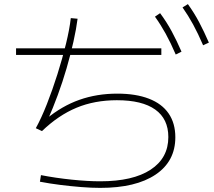

<svg xmlns="http://www.w3.org/2000/svg" viewBox="-20 -875 1040 933"><path d="M58 -608V-640H764V-608ZM834 -610Q809 -668 785 -711.5Q761 -755 733 -794L758 -811Q790 -768 814.5 -722.5Q839 -677 862 -624ZM967 -655Q942 -713 918.5 -756Q895 -799 867 -839L893 -855Q924 -812 948 -766.5Q972 -721 995 -668ZM467 38Q425 38 374.5 34Q324 30 272.5 23.5Q221 17 174 8L179 -24Q251 -10 328.5 -2Q406 6 467 6Q626 6 712 -50.5Q798 -107 798 -209Q798 -297 734.5 -342.5Q671 -388 548 -388Q440 -388 352 -351.5Q264 -315 184 -238L154 -252Q181 -301 208 -369.5Q235 -438 259 -514Q283 -590 300.5 -661.5Q318 -733 324 -787L357 -784Q351 -736 337 -673Q323 -610 303.5 -543Q284 -476 260.5 -412.5Q237 -349 214 -297H205Q281 -360 366 -390Q451 -420 550 -420Q640 -420 703.5 -395.5Q767 -371 799.5 -323.5Q832 -276 832 -208Q832 -91 736 -26.5Q640 38 467 38Z"/></svg>

Font: M PLUS 1 ExtraLight
Style: Regular
Weight: 250
Version: Version 1.001